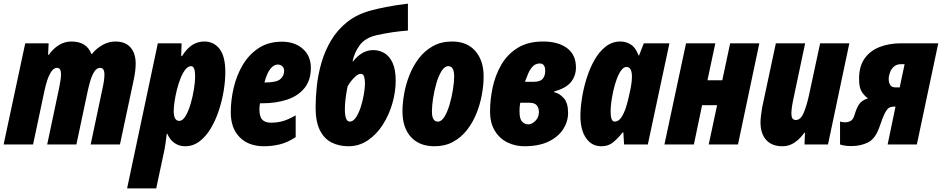

<svg xmlns="http://www.w3.org/2000/svg" viewBox="-33 -790 5151 1050"><path d="M-13.2 0 105 -553.2H232.9L230 -490.2H233.9Q256.8 -523.4 288.6 -543.2Q320.3 -563 356.9 -563Q440.9 -563 466.8 -495.1H470.2Q494.6 -525.9 528.3 -544.4Q562 -563 598.1 -563Q651.9 -563 680.4 -531Q709 -499 709 -440.9Q709 -405.3 698.2 -353L623 0H462.9L527.8 -307.1Q538.1 -353.5 538.1 -381.8Q538.1 -418.9 515.1 -418.9Q496.1 -418.9 482.9 -398.4Q469.7 -377.9 461.2 -348.6Q452.6 -319.3 446.8 -293L384.8 0H225.1L290 -307.1Q294.4 -328.6 297.6 -349.6Q300.8 -370.6 300.8 -383.8Q300.8 -418.9 278.8 -418.9Q261.2 -418.9 247.6 -398.4Q233.9 -377.9 224.6 -348.6Q215.3 -319.3 210 -293L147.9 0Z M662.1 240.2 830.1 -553.2H960L958 -482.9H961.9Q990.7 -527.3 1020.3 -545.2Q1049.8 -563 1084 -563Q1136.7 -563 1168 -522.2Q1199.2 -481.4 1199.2 -396Q1199.2 -348.1 1190.2 -293.2Q1181.2 -238.3 1163.3 -184.6Q1145.5 -130.9 1119.1 -86.9Q1092.8 -43 1057.6 -16.6Q1022.5 9.8 979 9.8Q946.3 9.8 920.9 -8.1Q895.5 -25.9 882.3 -58.1H878.9Q876 -30.3 872.3 -6.6Q868.7 17.1 866.2 29.8L821.3 240.2ZM947.3 -128.9Q965.8 -128.9 981.7 -155.3Q997.6 -181.6 1009.3 -221.4Q1021 -261.2 1027.6 -302.2Q1034.2 -343.3 1034.2 -372.1Q1034.2 -428.2 1012.2 -428.2Q995.1 -428.2 980.5 -409.4Q965.8 -390.6 954.1 -361.1Q942.4 -331.5 934.1 -297.9Q925.8 -264.2 921.4 -233.6Q917 -203.1 917 -183.1Q917 -128.9 947.3 -128.9Z M1411.1 9.8Q1326.2 9.8 1277.6 -39.6Q1229 -88.9 1229 -175.8Q1229 -240.7 1244.6 -308.6Q1260.3 -376.5 1293.9 -433.8Q1327.6 -491.2 1380.9 -526.6Q1434.1 -562 1508.8 -562Q1578.6 -562 1622.8 -523.2Q1667 -484.4 1667 -418.9Q1667 -352.1 1632.8 -309.1Q1598.6 -266.1 1538.3 -245.6Q1478 -225.1 1398.9 -225.1H1388.7Q1385.7 -208.5 1385.7 -192.9Q1385.7 -151.9 1401.4 -135.5Q1417 -119.1 1447.8 -119.1Q1483.9 -119.1 1513.2 -127.4Q1542.5 -135.7 1584 -159.2V-40Q1539.6 -10.7 1497.1 -0.5Q1454.6 9.8 1411.1 9.8ZM1413.1 -338.9H1415Q1479 -338.9 1500 -357.2Q1521 -375.5 1521 -402.8Q1521 -418 1511 -427.5Q1501 -437 1485.8 -437Q1464.8 -437 1446 -414.1Q1427.2 -391.1 1413.1 -338.9Z M1872.1 9.8Q1821.3 9.8 1780.5 -10.7Q1739.7 -31.2 1716.3 -77.9Q1692.9 -124.5 1692.9 -203.1Q1692.9 -256.8 1699.7 -320.1Q1706.5 -383.3 1725.1 -447.5Q1743.7 -511.7 1777.8 -569.3Q1812 -627 1866.5 -670.2Q1920.9 -713.4 2000 -733.9Q2028.8 -741.7 2078.6 -751.7Q2128.4 -761.7 2197.8 -770V-623Q2154.3 -619.6 2115.5 -614Q2076.7 -608.4 2028.8 -598.1Q1965.3 -584 1935.3 -544.2Q1905.3 -504.4 1895 -454.1H1897.9Q1920.4 -483.4 1948.5 -499.8Q1976.6 -516.1 2007.8 -516.1Q2041.5 -516.1 2069.3 -499.5Q2097.2 -482.9 2114 -446.3Q2130.9 -409.7 2130.9 -349.1Q2130.9 -287.1 2112.5 -223.9Q2094.2 -160.6 2060.3 -107.7Q2026.4 -54.7 1978.5 -22.5Q1930.7 9.8 1872.1 9.8ZM1879.9 -125Q1898.4 -125 1913.8 -148.2Q1929.2 -171.4 1940.2 -205.8Q1951.2 -240.2 1957 -275.4Q1962.9 -310.5 1962.9 -334Q1962.9 -352.5 1958.7 -369.4Q1954.6 -386.2 1939 -386.2Q1928.2 -386.2 1914.1 -374.5Q1899.9 -362.8 1887.2 -346.7Q1874.5 -330.6 1867.7 -316.9Q1853 -243.7 1853 -192.9Q1853 -125 1879.9 -125Z M2342.8 9.8Q2260.3 9.8 2214.1 -41Q2168 -91.8 2168 -181.2Q2168 -224.6 2177 -276.1Q2186 -327.6 2205.8 -378.2Q2225.6 -428.7 2257.3 -470.5Q2289.1 -512.2 2334.2 -537.6Q2379.4 -563 2439.9 -563Q2521 -563 2566.4 -511Q2611.8 -459 2611.8 -372.1Q2611.8 -325.2 2602.3 -272.7Q2592.8 -220.2 2572.8 -170.2Q2552.7 -120.1 2521 -79.3Q2489.3 -38.6 2445.1 -14.4Q2400.9 9.8 2342.8 9.8ZM2361.8 -125Q2381.3 -125 2397.7 -151.6Q2414.1 -178.2 2425.8 -218.5Q2437.5 -258.8 2444.1 -300.5Q2450.7 -342.3 2450.7 -372.1Q2450.7 -428.2 2418.9 -428.2Q2398.4 -428.2 2381.8 -401.6Q2365.2 -375 2353.5 -334.7Q2341.8 -294.4 2335.4 -252.4Q2329.1 -210.4 2329.1 -180.2Q2329.1 -125 2361.8 -125Z M2834 9.8Q2784.7 9.8 2741.9 -11.2Q2699.2 -32.2 2673.1 -74.7Q2647 -117.2 2647 -181.2Q2647 -244.6 2661.1 -311.5Q2675.3 -378.4 2708.3 -435.5Q2741.2 -492.7 2797.4 -527.8Q2853.5 -563 2937 -563Q3019.5 -563 3068.1 -526.9Q3116.7 -490.7 3116.7 -420.9Q3116.7 -376 3090.1 -342Q3063.5 -308.1 2998 -290L2997.1 -286.1Q3026.4 -279.8 3050 -253.4Q3073.7 -227.1 3073.7 -172.9Q3073.7 -125.5 3047.1 -83.7Q3020.5 -42 2967.3 -16.1Q2914.1 9.8 2834 9.8ZM2837.9 -342.8H2886.7Q2921.4 -342.8 2935.1 -359.4Q2948.7 -376 2948.7 -401.9Q2948.7 -442.9 2918.9 -442.9Q2895.5 -442.9 2880.1 -426.3Q2864.7 -409.7 2855 -386.5Q2845.2 -363.3 2837.9 -342.8ZM2856 -109.9Q2876 -109.9 2895 -129.2Q2914.1 -148.4 2914.1 -176.8Q2914.1 -200.2 2902.3 -214.1Q2890.6 -228 2862.8 -228H2812Q2809.1 -211.4 2808.6 -202.6Q2808.1 -193.8 2808.1 -180.2Q2808.1 -139.6 2822.3 -124.8Q2836.4 -109.9 2856 -109.9Z M3255.9 9.8Q3202.6 9.8 3171.9 -34.9Q3141.1 -79.6 3141.1 -155.8Q3141.1 -198.2 3149.4 -252Q3157.7 -305.7 3174.6 -360.1Q3191.4 -414.6 3217.3 -460.7Q3243.2 -506.8 3278.8 -534.9Q3314.5 -563 3359.9 -563Q3391.6 -563 3417.7 -545.9Q3443.8 -528.8 3459 -486.8H3461.9L3487.8 -553.2H3627.9L3509.8 0H3379.9L3376 -65.9H3372.1Q3346.7 -33.7 3320.6 -12Q3294.4 9.8 3255.9 9.8ZM3328.1 -125Q3349.6 -125 3365 -148.2Q3380.4 -171.4 3390.6 -204.1Q3400.9 -236.8 3406.7 -265.1Q3417.5 -311.5 3420.2 -333.7Q3422.9 -356 3422.9 -370.1Q3422.9 -423.8 3393.1 -423.8Q3377.9 -423.8 3364.5 -405.8Q3351.1 -387.7 3340.3 -358.9Q3329.6 -330.1 3322 -297.1Q3314.5 -264.2 3310.3 -233.4Q3306.2 -202.6 3306.2 -181.2Q3306.2 -125 3328.1 -125Z M3600.6 0 3718.8 -553.2H3878.9L3835.9 -351.1H3917L3960 -553.2H4119.6L4002.9 0H3842.8L3888.7 -214.8H3806.6L3761.7 0Z M4246.1 9.8Q4187.5 9.8 4156.7 -25.1Q4126 -60.1 4126 -120.1Q4126 -137.2 4128.7 -158.2Q4131.3 -179.2 4134.8 -201.2L4210 -553.2H4370.1L4305.2 -246.1Q4294.9 -197.3 4294.9 -168.9Q4294.9 -152.3 4300.3 -143.1Q4305.7 -133.8 4319.8 -133.8Q4345.7 -133.8 4362.3 -173.3Q4378.9 -212.9 4391.1 -269L4452.1 -553.2H4611.8L4495.1 0H4366.7L4369.1 -64H4365.7Q4341.8 -30.3 4312 -10.3Q4282.2 9.8 4246.1 9.8Z M4622.1 8.8Q4599.1 8.8 4584 5.9Q4568.8 2.9 4561 0V-125Q4567.4 -123.5 4574 -122.3Q4580.6 -121.1 4586.9 -121.1Q4605.5 -121.1 4619.1 -128.7Q4632.8 -136.2 4640.1 -161.1Q4650.9 -197.8 4665 -219.5Q4679.2 -241.2 4713.4 -252Q4692.9 -267.1 4679 -289.3Q4665 -311.5 4665 -358.9Q4665 -427.7 4695.6 -470.5Q4726.1 -513.2 4778.1 -533.2Q4830.1 -553.2 4894 -553.2H5098.1L4981 0H4821.3L4864.3 -207H4856Q4841.3 -207 4830.1 -201.2Q4818.8 -195.3 4806.9 -172.6Q4794.9 -149.9 4777.3 -98.1Q4754.9 -31.7 4714.8 -11.5Q4674.8 8.8 4622.1 8.8ZM4865.2 -312H4887.2L4914.1 -439H4894Q4870.6 -439 4855.7 -425.8Q4840.8 -412.6 4834 -393.8Q4827.1 -375 4827.1 -357.9Q4827.1 -339.8 4835 -325.9Q4842.8 -312 4865.2 -312Z"/></svg>

Font: Open Sans Condensed ExtraBold
Style: Italic
Weight: 800
Width: 3
Italic angle: -12°
Designer: Monotype Design Team
Foundry: Monotype Imaging Inc.
Version: Version 3.003; ttfautohint (v1.8.4)